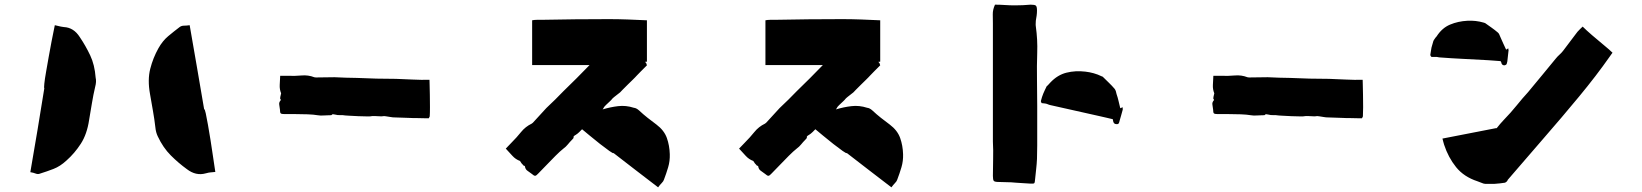

<svg xmlns="http://www.w3.org/2000/svg" viewBox="-20 -775 7040 823"><path d="M152 -31Q143 -27 133 -31Q123 -35 110 -37Q126 -129 141 -219Q156 -309 170 -397Q168 -397 170 -416.5Q172 -436 177.5 -467Q183 -498 189 -532.5Q195 -567 201 -597.5Q207 -628 211 -647.5Q215 -667 215 -667Q230 -664 234.5 -662.5Q239 -661 254 -659Q296 -657 322 -616Q347 -579 366.5 -538Q386 -497 390 -442Q392 -434 391.5 -424Q391 -414 388 -403Q380 -369 374 -332.5Q368 -296 362 -261Q353 -200 326.5 -159Q300 -118 265 -87Q238 -62 209.5 -51Q181 -40 152 -31ZM646 -229Q642 -264 635.5 -300.5Q629 -337 623 -372Q612 -433 624 -480Q636 -527 659 -568Q677 -600 701 -620Q725 -640 750 -659Q758 -665 769 -665Q780 -665 793 -667Q809 -575 824.5 -485.5Q840 -396 855 -307Q858 -308 862 -289Q866 -270 871.5 -239.5Q877 -209 882.5 -174Q888 -139 892.5 -108Q897 -77 900 -57.5Q903 -38 903 -38Q887 -36 882 -36Q877 -36 862 -32Q820 -20 781 -50Q745 -76 712 -109Q679 -142 656 -191Q648 -208 646 -229Z M1180 -305Q1179 -316 1177 -326Q1175 -336 1183 -345Q1185 -347 1182.5 -349.5Q1180 -352 1181 -354Q1181 -359 1182.5 -364Q1184 -369 1185 -375Q1178 -392 1179 -411Q1180 -430 1181 -450H1216Q1245 -449 1273 -451.5Q1301 -454 1327 -444Q1330 -443 1336 -443Q1356 -443 1375.5 -443.5Q1395 -444 1414 -444Q1438 -443 1462.5 -442Q1487 -441 1510 -441Q1552 -439 1594 -438Q1636 -437 1677 -437Q1709 -436 1748.5 -434Q1788 -432 1821 -433Q1821 -433 1821.5 -414Q1822 -395 1822.5 -368Q1823 -341 1823 -315.5Q1823 -290 1822 -276L1818 -268Q1818 -268 1807.5 -268Q1797 -268 1783.5 -268.5Q1770 -269 1759.5 -269Q1749 -269 1749 -269Q1749 -269 1736.5 -269.5Q1724 -270 1707.5 -270.5Q1691 -271 1678 -271.5Q1665 -272 1664 -272Q1663 -272 1653.5 -273.5Q1644 -275 1634.5 -276.5Q1625 -278 1622 -277Q1619 -276 1608.5 -276.5Q1598 -277 1587.5 -277.5Q1577 -278 1572 -277Q1572 -276 1555 -276Q1538 -276 1516 -277Q1494 -278 1477.5 -279Q1461 -280 1461 -280Q1449 -282 1438 -281.5Q1427 -281 1416 -284Q1405 -287 1403 -283.5Q1401 -280 1391 -281Q1378 -281 1366 -280Q1354 -279 1342 -281Q1325 -284 1298.5 -285Q1272 -286 1245 -286Q1218 -286 1199 -286Q1187 -286 1183.5 -289Q1180 -292 1180 -305Z M2209 -85Q2190 -92 2176.5 -107Q2163 -122 2148 -138Q2155 -145 2161 -151.5Q2167 -158 2173 -164Q2195 -186 2213.5 -209Q2232 -232 2259 -245Q2265 -249 2267 -252Q2281 -267 2294.5 -282Q2308 -297 2322 -312Q2341 -330 2359.5 -348Q2378 -366 2395 -384Q2452 -439 2507 -496H2261V-688Q2271 -690 2281 -690Q2291 -690 2299 -690Q2445 -693 2590 -693Q2630 -693 2670.5 -691.5Q2711 -690 2753 -688V-511Q2751 -510 2745 -510Q2749 -506 2750 -504L2753 -495Q2753 -495 2745.5 -487.5Q2738 -480 2727.5 -469.5Q2717 -459 2709.5 -451Q2702 -443 2702 -443Q2702 -443 2692.5 -433.5Q2683 -424 2670.5 -412Q2658 -400 2648.5 -390Q2639 -380 2638 -379Q2637 -378 2629 -372Q2621 -366 2613 -359.5Q2605 -353 2603 -350Q2602 -348 2594 -340.5Q2586 -333 2577.5 -325Q2569 -317 2567 -312Q2567 -312 2566 -310Q2565 -308 2563 -306Q2596 -316 2629.5 -320Q2663 -324 2697 -313Q2708 -312 2720 -301Q2737 -285 2756 -270Q2775 -255 2794 -241Q2827 -216 2838.5 -183.5Q2850 -151 2851 -114Q2852 -85 2844 -58Q2836 -31 2826 -5Q2824 2 2816.5 9.5Q2809 17 2801 28Q2752 -10 2704.5 -46Q2657 -82 2610 -119Q2609 -116 2592 -128Q2575 -140 2552 -158Q2529 -176 2507.5 -194Q2486 -212 2475 -221Q2468 -214 2462 -208Q2456 -202 2448 -197Q2437 -191 2438.5 -187Q2440 -183 2432 -176Q2422 -166 2414 -156Q2406 -146 2395 -138Q2381 -127 2361 -107Q2341 -87 2321.5 -66.5Q2302 -46 2287 -31Q2279 -22 2274 -21.5Q2269 -21 2259 -30Q2250 -37 2241 -43Q2232 -49 2230 -62Q2230 -64 2226.5 -64.5Q2223 -65 2222 -68Q2216 -73 2209 -85Z M3209 -85Q3190 -92 3176.5 -107Q3163 -122 3148 -138Q3155 -145 3161 -151.5Q3167 -158 3173 -164Q3195 -186 3213.5 -209Q3232 -232 3259 -245Q3265 -249 3267 -252Q3281 -267 3294.5 -282Q3308 -297 3322 -312Q3341 -330 3359.5 -348Q3378 -366 3395 -384Q3452 -439 3507 -496H3261V-688Q3271 -690 3281 -690Q3291 -690 3299 -690Q3445 -693 3590 -693Q3630 -693 3670.5 -691.5Q3711 -690 3753 -688V-511Q3751 -510 3745 -510Q3749 -506 3750 -504L3753 -495Q3753 -495 3745.5 -487.5Q3738 -480 3727.5 -469.5Q3717 -459 3709.5 -451Q3702 -443 3702 -443Q3702 -443 3692.5 -433.5Q3683 -424 3670.5 -412Q3658 -400 3648.5 -390Q3639 -380 3638 -379Q3637 -378 3629 -372Q3621 -366 3613 -359.5Q3605 -353 3603 -350Q3602 -348 3594 -340.5Q3586 -333 3577.5 -325Q3569 -317 3567 -312Q3567 -312 3566 -310Q3565 -308 3563 -306Q3596 -316 3629.5 -320Q3663 -324 3697 -313Q3708 -312 3720 -301Q3737 -285 3756 -270Q3775 -255 3794 -241Q3827 -216 3838.5 -183.5Q3850 -151 3851 -114Q3852 -85 3844 -58Q3836 -31 3826 -5Q3824 2 3816.5 9.5Q3809 17 3801 28Q3752 -10 3704.5 -46Q3657 -82 3610 -119Q3609 -116 3592 -128Q3575 -140 3552 -158Q3529 -176 3507.5 -194Q3486 -212 3475 -221Q3468 -214 3462 -208Q3456 -202 3448 -197Q3437 -191 3438.5 -187Q3440 -183 3432 -176Q3422 -166 3414 -156Q3406 -146 3395 -138Q3381 -127 3361 -107Q3341 -87 3321.5 -66.5Q3302 -46 3287 -31Q3279 -22 3274 -21.5Q3269 -21 3259 -30Q3250 -37 3241 -43Q3232 -49 3230 -62Q3230 -64 3226.5 -64.5Q3223 -65 3222 -68Q3216 -73 3209 -85Z M4425 -730Q4425 -719 4423.5 -708Q4422 -697 4420 -686Q4420 -680 4419.5 -674Q4419 -668 4420 -662Q4428 -605 4426 -548.5Q4424 -492 4425 -434Q4426 -378 4426 -321.5Q4426 -265 4426 -209Q4426 -181 4426 -151.5Q4426 -122 4425 -94Q4424 -72 4421.5 -50.5Q4419 -29 4417 -8Q4416 7 4413.5 10Q4411 13 4396 12Q4380 11 4364 10Q4348 9 4333 8Q4315 6 4297 6Q4279 6 4261 5Q4244 5 4240 0.5Q4236 -4 4236 -21Q4236 -57 4237 -94Q4238 -131 4236 -168V-675Q4236 -694 4235.5 -713.5Q4235 -733 4245 -755Q4266 -755 4287.5 -753.5Q4309 -752 4330 -752Q4364 -752 4398 -755Q4415 -755 4420 -751Q4425 -747 4425 -730ZM4480 -325Q4477 -326 4474 -327Q4471 -328 4469 -329Q4464 -331 4458.5 -331.5Q4453 -332 4445 -333Q4445 -334 4443 -337Q4441 -340 4442 -343Q4444 -351 4446.5 -359Q4449 -367 4452 -374Q4455 -382 4458.5 -388.5Q4462 -395 4465 -402Q4466 -406 4471 -409L4482 -421Q4513 -454 4551.5 -463.5Q4590 -473 4632 -468Q4650 -466 4668 -461Q4686 -456 4702 -448Q4707 -447 4709 -444Q4721 -432 4733.5 -420Q4746 -408 4758 -394Q4761 -390 4763 -384Q4765 -378 4766 -372Q4771 -358 4774.5 -342.5Q4778 -327 4782 -311Q4784 -312 4786.5 -313Q4789 -314 4793 -315Q4792 -311 4792.5 -308Q4793 -305 4792 -303Q4789 -291 4785.5 -279.5Q4782 -268 4779 -257Q4778 -251 4775.5 -246.5Q4773 -242 4765 -243Q4753 -243 4751 -258Q4751 -261 4750 -264Q4737 -267 4722.5 -270.5Q4708 -274 4694 -277Q4641 -289 4587 -301Q4533 -313 4480 -325Z M5180 -305Q5179 -316 5177 -326Q5175 -336 5183 -345Q5185 -347 5182.5 -349.5Q5180 -352 5181 -354Q5181 -359 5182.5 -364Q5184 -369 5185 -375Q5178 -392 5179 -411Q5180 -430 5181 -450H5216Q5245 -449 5273 -451.5Q5301 -454 5327 -444Q5330 -443 5336 -443Q5356 -443 5375.5 -443.5Q5395 -444 5414 -444Q5438 -443 5462.5 -442Q5487 -441 5510 -441Q5552 -439 5594 -438Q5636 -437 5677 -437Q5709 -436 5748.5 -434Q5788 -432 5821 -433Q5821 -433 5821.5 -414Q5822 -395 5822.5 -368Q5823 -341 5823 -315.5Q5823 -290 5822 -276L5818 -268Q5818 -268 5807.5 -268Q5797 -268 5783.5 -268.5Q5770 -269 5759.5 -269Q5749 -269 5749 -269Q5749 -269 5736.5 -269.5Q5724 -270 5707.5 -270.5Q5691 -271 5678 -271.5Q5665 -272 5664 -272Q5663 -272 5653.5 -273.5Q5644 -275 5634.5 -276.5Q5625 -278 5622 -277Q5619 -276 5608.5 -276.5Q5598 -277 5587.5 -277.5Q5577 -278 5572 -277Q5572 -276 5555 -276Q5538 -276 5516 -277Q5494 -278 5477.5 -279Q5461 -280 5461 -280Q5449 -282 5438 -281.5Q5427 -281 5416 -284Q5405 -287 5403 -283.5Q5401 -280 5391 -281Q5378 -281 5366 -280Q5354 -279 5342 -281Q5325 -284 5298.5 -285Q5272 -286 5245 -286Q5218 -286 5199 -286Q5187 -286 5183.5 -289Q5180 -292 5180 -305Z M6124 -599Q6125 -601 6126 -603Q6127 -605 6128 -606Q6133 -614 6138 -619Q6161 -655 6195.5 -669.5Q6230 -684 6270 -686Q6288 -687 6305.5 -685Q6323 -683 6340 -678Q6342 -678 6346 -676Q6360 -666 6373.5 -656.5Q6387 -647 6400 -636Q6404 -633 6406.5 -627.5Q6409 -622 6411 -617Q6417 -604 6423 -590Q6429 -576 6436 -562Q6438 -564 6445 -568Q6445 -564 6446 -561Q6447 -558 6446 -556Q6445 -545 6443.5 -533.5Q6442 -522 6441 -511Q6440 -506 6438.5 -501.5Q6437 -497 6430 -495Q6417 -494 6415 -508Q6414 -509 6414 -510Q6414 -511 6412 -513Q6399 -514 6385.5 -515Q6372 -516 6358 -517Q6306 -520 6254 -522.5Q6202 -525 6150 -529Q6147 -529 6144 -530Q6141 -531 6139 -531H6116Q6115 -532 6113 -534.5Q6111 -537 6111 -540Q6112 -548 6113.5 -556Q6115 -564 6116 -571Q6118 -578 6120 -585Q6122 -592 6124 -599ZM6879 -531Q6823 -451 6749 -361.5Q6675 -272 6596.5 -182Q6518 -92 6448 -10L6442 -3V-1Q6441 0 6439 2.5Q6437 5 6433 7V8Q6433 7 6432 7V8Q6421 10 6409.5 11Q6398 12 6387 13H6346Q6342 13 6339.5 12Q6337 11 6334 10Q6329 8 6323.5 6Q6318 4 6313 2Q6255 -17 6221.5 -58.5Q6188 -100 6170 -155Q6168 -161 6166.5 -167.5Q6165 -174 6163 -181L6394 -226Q6394 -226 6394 -225.5Q6394 -225 6395 -225Q6403 -235 6410.5 -244Q6418 -253 6425 -260Q6457 -293 6481.5 -323.5Q6506 -354 6530 -380Q6530 -380 6546.5 -400Q6563 -420 6590 -452.5Q6617 -485 6648 -523Q6656 -533 6664.5 -540.5Q6673 -548 6680 -557Q6705 -590 6717 -606Q6729 -622 6734 -628.5Q6739 -635 6742 -639Q6745 -643 6753 -650.5Q6761 -658 6764 -661Q6779 -646 6804.5 -624Q6830 -602 6855 -581.5Q6880 -561 6892 -549Q6890 -546 6887.5 -543Q6885 -540 6879 -531Z"/></svg>

Font: Palette Mosaic
Style: Regular
Weight: 400
Designer: Shibuyafont
Version: Version 1.001